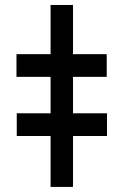

<svg xmlns="http://www.w3.org/2000/svg" viewBox="-20 -734 485 754"><path d="M178.6 -521.3V-714.5H266.7V-521.3H399.1V-432.2H266.7V-289.1H400.2V-199.9H266.7V0H178.6V-199.9H45.8V-289.1H178.6V-432.2H44.7V-521.3Z"/></svg>

Font: Inter P
Style: Bold
Weight: 700
Designer: Rasmus Andersson
Foundry: rsms
Version: Version 3.018;git-588b23468